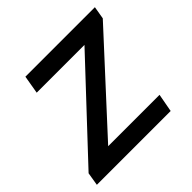

<svg xmlns="http://www.w3.org/2000/svg" viewBox="-153 -628 756 756"><g transform="rotate(-45 224.5 -250.0)"><path d="M-11 -55 335 -424H69L82 -500H469L460 -447L119 -76H405L391 0H-20Z"/></g></svg>

Font: Sarabun Medium
Style: Italic
Weight: 500
Italic angle: -10°
Designer: Suppakit Chalermlarp | Katatrad Co.,Ltd.
Foundry: Cadson Demak Co.,Ltd.
Version: Version 1.000; ttfautohint (v1.6)